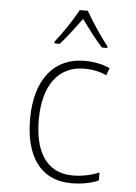

<svg xmlns="http://www.w3.org/2000/svg" viewBox="-54 -806 609 858"><g transform="rotate(5 250.0 -377.0)"><path d="M169 -614V-606H193C223 -639 260 -689 287 -726C316 -687 350 -640 382 -606H406V-614C379 -646 330 -719 305 -764H269C246 -721 200 -652 169 -614ZM299 10C345 10 390 1 420 -13V-49C386 -34 342 -25 302 -25C181 -25 129 -121 129 -260C129 -416 197 -505 312 -505C346 -505 382 -499 412 -484L424 -517C392 -532 354 -540 310 -540C175 -540 90 -439 90 -260C90 -94 159 10 299 10Z"/></g></svg>

Font: Noto Sans Mono ExtraCondensed ExtraLight
Style: Regular
Weight: 200
Width: 2
Designer: Monotype Design Team
Foundry: Monotype Imaging Inc.
Version: Version 2.014